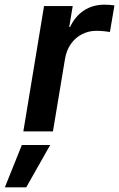

<svg xmlns="http://www.w3.org/2000/svg" viewBox="-82 -555 503 811"><path d="M16.6 0 104 -529.3H225.1L210.4 -440.9H213.9Q235.8 -486.8 272.9 -511Q310.1 -535.2 358.9 -535.2Q370.6 -535.2 381.8 -534.4Q393.1 -533.7 401.4 -532.2L382.3 -419.9Q375 -421.4 358.4 -423.1Q341.8 -424.8 324.7 -424.8Q292.5 -424.8 264.6 -410.6Q236.8 -396.5 217.8 -369.9Q198.7 -343.3 192.4 -305.2L141.6 0ZM-61.5 236.3 10.3 57.6H129.9L28.8 236.3Z"/></svg>

Font: Inter 24pt SemiBold
Style: Italic
Weight: 600
Italic angle: -9.3988°
Designer: Rasmus Andersson
Foundry: rsms
Version: Version 4.001;git-66647c0bb